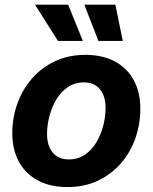

<svg xmlns="http://www.w3.org/2000/svg" viewBox="-20 -775 643 807"><path d="M263.2 11.2Q190.4 11.2 138.7 -16.8Q86.9 -44.9 59.3 -95.7Q31.7 -146.5 31.7 -214.8Q31.7 -280.3 53 -339.6Q74.2 -398.9 114.5 -445.1Q154.8 -491.2 211.4 -517.8Q268.1 -544.4 338.9 -544.4Q411.6 -544.4 463.4 -516.4Q515.1 -488.3 542.5 -437.5Q569.8 -386.7 569.8 -318.4Q569.8 -253.4 549.1 -194.1Q528.3 -134.8 488.3 -88.6Q448.2 -42.5 391.6 -15.6Q335 11.2 263.2 11.2ZM269 -105Q308.6 -105 337.9 -125.5Q367.2 -146 386.2 -178.7Q405.3 -211.4 414.6 -249.3Q423.8 -287.1 423.8 -321.3Q423.8 -354.5 413.3 -378.4Q402.8 -402.3 382.6 -415.5Q362.3 -428.7 333 -428.7Q293.5 -428.7 264.2 -408.2Q234.9 -387.7 215.8 -355.2Q196.8 -322.8 187.3 -284.9Q177.7 -247.1 177.7 -211.9Q177.7 -163.1 201.4 -134Q225.1 -105 269 -105ZM393.6 -603 334.5 -755.4H464.8L496.1 -603ZM223.6 -603 127 -755.4H266.6L328.1 -603Z"/></svg>

Font: Inter 20pt
Style: Bold Italic
Weight: 700
Italic angle: -9.3988°
Version: Version 4.001;git-66647c0bb